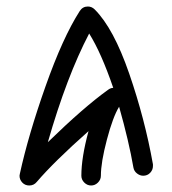

<svg xmlns="http://www.w3.org/2000/svg" viewBox="-20 -570 530 590"><path d="M328 -300Q291 -408 254 -467Q185 -335 127 -133Q238 -241 312 -294Q320 -300 328 -300ZM450 -60Q450 -48 441.5 -39Q433 -30 420 -30Q410 -30 401 -37Q392 -44 390 -55Q376 -136 346 -242Q327 -211 308.5 -141Q290 -71 290 -30Q290 -18 281 -9Q272 0 260 0Q248 0 239 -9Q230 -18 230 -30Q230 -86 252 -167Q146 -73 93 -11Q84 0 70 0Q57 0 48.5 -9Q40 -18 40 -30Q40 -31 40.5 -33Q41 -35 41 -36Q67 -155 120 -305Q173 -455 225 -536Q234 -550 250 -550Q262 -550 271 -541Q329 -483 377 -344Q425 -205 450 -65Z"/></svg>

Font: Pecita
Style: Book
Weight: 400
Width: 7
Version: Version 4.3